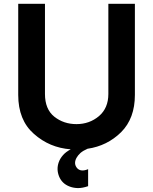

<svg xmlns="http://www.w3.org/2000/svg" viewBox="-20 -753 784 982"><path d="M534.2 -733.4Q534.2 -618.2 534.2 -272.5Q534.2 -200.2 486.3 -159.2Q437.5 -118.2 371.1 -118.2Q305.7 -118.2 257.8 -156.2Q210 -194.3 210 -272.5Q210 -425.8 210 -733.4Q175.8 -733.4 73.2 -733.4Q73.2 -720.7 73.2 -681.6Q73.2 -578.1 73.2 -267.6Q73.2 -138.7 153.3 -68.4Q233.4 2.9 341.8 10.7Q317.4 23.4 302.7 40Q287.1 57.6 280.3 77.1Q267.6 113.3 282.2 149.4Q296.9 185.5 334 200.2Q352.5 208 377 209Q377.9 209 378.9 209Q402.3 209 430.7 199.2Q430.7 169.9 430.7 112.3Q392.6 127.9 374 106.4Q355.5 84 371.1 54.7Q377.9 42 391.6 29.3Q405.3 17.6 427.7 7.8Q528.3 -6.8 599.6 -77.1Q669.9 -147.5 669.9 -267.6Q669.9 -422.9 669.9 -733.4Q635.7 -733.4 534.2 -733.4Z"/></svg>

Font: BM-Biotif
Style: Bold
Weight: 400
Designer: Deni Anggara
Version: Version 1.000;PS 001.000;hotconv 1.0.88;makeotf.lib2.5.64776